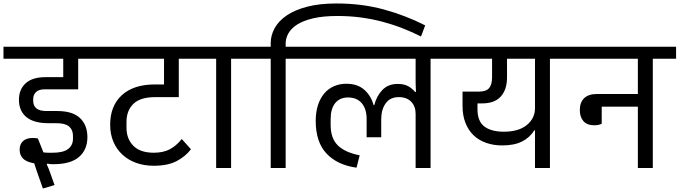

<svg xmlns="http://www.w3.org/2000/svg" viewBox="-40 -967 3911 1105"><path d="M170 13 157 -27Q111 -35 92 -55Q73 -75 73 -106Q73 -137 92.5 -155Q112 -173 149 -173Q164 -173 178 -170L210 -90Q225 -88 238.5 -88Q252 -88 263 -88Q324 -88 352 -109.5Q380 -131 380 -169V-185Q380 -220 357.5 -239Q335 -258 285 -258H239Q154 -258 111.5 -293.5Q69 -329 69 -393Q69 -452 107.5 -487.5Q146 -523 222 -523H324V-629H-20V-698H540V-629H410V-453H218Q183 -453 167 -437Q151 -421 151 -396V-387Q151 -359 169 -343.5Q187 -328 229 -328H290Q378 -328 420.5 -287.5Q463 -247 463 -178Q463 -105 414.5 -63.5Q366 -22 268 -22Q259 -22 251 -22.5Q243 -23 232 -25L229 -21L241 6L274 98L207 118Z M845 -13Q790 -13 744 -29.5Q698 -46 664.5 -77Q631 -108 612.5 -151.5Q594 -195 594 -249Q594 -358 661.5 -419.5Q729 -481 851 -481H904V-629H516V-698H1110V-629H989V-408H853Q767 -408 727.5 -369Q688 -330 688 -266V-232Q688 -168 727.5 -128Q767 -88 845 -88Q899 -88 936.5 -107.5Q974 -127 1006 -167L1059 -108Q1027 -66 976 -39.5Q925 -13 845 -13Z M1204 -629H1070V-698H1424V-629H1290V0H1204Z M1518 -629H1384V-698H1518V-719Q1518 -764 1541 -805.5Q1564 -847 1610.5 -878.5Q1657 -910 1728 -928.5Q1799 -947 1896 -947Q2043 -947 2169 -912.5Q2295 -878 2407 -821L2383 -757Q2329 -784 2273.5 -805.5Q2218 -827 2159 -842.5Q2100 -858 2036 -866.5Q1972 -875 1902 -875Q1819 -875 1762 -861.5Q1705 -848 1670 -825.5Q1635 -803 1619.5 -774.5Q1604 -746 1604 -717V-698H1738V-629H1604V0H1518Z M2352 -312Q2352 -355 2326.5 -381.5Q2301 -408 2255 -408Q2205 -408 2179.5 -372Q2154 -336 2154 -281V-177H2070V-283Q2070 -340 2042 -373Q2014 -406 1963 -406Q1915 -406 1889 -373.5Q1863 -341 1863 -283V-247Q1863 -171 1904 -130.5Q1945 -90 2030 -73L2012 -2Q1902 -17 1839.5 -83Q1777 -149 1777 -271Q1777 -322 1790 -362Q1803 -402 1826.5 -429.5Q1850 -457 1882.5 -471Q1915 -485 1953 -485Q2018 -485 2057 -450Q2096 -415 2110 -362H2114Q2127 -414 2160.5 -449Q2194 -484 2248 -484Q2286 -484 2309 -471Q2332 -458 2349 -438H2354L2352 -488V-629H1698V-698H2572V-629H2438V0H2352Z M3039 -217H3035Q3010 -176 2965 -153Q2920 -130 2851 -130Q2800 -130 2757.5 -145Q2715 -160 2685 -189Q2655 -218 2638.5 -260.5Q2622 -303 2622 -357V-440H2719Q2758 -440 2775 -460Q2792 -480 2792 -523V-629H2532V-698H3259V-629H3125V0H3039ZM2860 -209Q2945 -209 2992 -247.5Q3039 -286 3039 -345V-629H2878V-521Q2878 -452 2842.5 -412Q2807 -372 2736 -372H2708V-338Q2708 -269 2747.5 -239Q2787 -209 2860 -209Z M3381 -246Q3339 -246 3318 -269.5Q3297 -293 3297 -334Q3297 -378 3322 -402Q3347 -426 3395 -426H3631V-629H3219V-698H3851V-629H3717V0H3631V-353H3423V-255Q3406 -246 3381 -246Z"/></svg>

Font: IBM Plex Sans Devanagari Text
Style: Regular
Weight: 450
Designer: Mike Abbink, Paul van der Laan, Pieter van Rosmalen, Erin McLaughlin
Foundry: Bold Monday
Version: Version 1.1